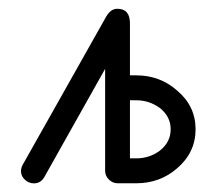

<svg xmlns="http://www.w3.org/2000/svg" viewBox="-20 -420 496 440"><path d="M428.2 -123.8Q428.2 -70.6 386 -34.4Q346.7 0 292.2 0H249.5Q238.3 0 229.6 -8.5Q220.9 -17.1 220.9 -28.6V-262.2L81.8 -14.6Q73.5 0.2 57.6 0.2Q46.1 0.2 37.1 -8.1Q28.1 -16.4 28.1 -27.8Q28.1 -35.4 32.2 -42.7L222.9 -381.1Q233.4 -399.9 248.8 -399.9Q277.8 -399.9 277.8 -366.7V-247.3H292.5Q346.7 -247.3 386 -212.4Q428.2 -176.8 428.2 -123.8ZM371.1 -123.8Q371.1 -153.1 346.2 -172.6Q322 -190.2 292.2 -190.2H277.8V-57.1H292.2Q322.5 -57.1 346.2 -74.7Q371.1 -94.2 371.1 -123.8Z"/></svg>

Font: EnergyBar
Style: Regular
Weight: 400
Italic angle: -10°
Version: 1.0 2000-03-28